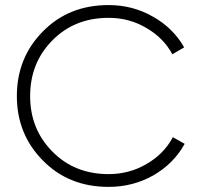

<svg xmlns="http://www.w3.org/2000/svg" viewBox="-20 -731 791 762"><path d="M411.1 10.7Q252.9 10.7 150.4 -93.8Q46.9 -198.2 46.9 -349.6Q46.9 -502 150.4 -606.4Q252.9 -710.9 411.1 -710.9Q506.8 -710.9 586.9 -665Q667 -620.1 710.9 -543Q695.3 -534.2 664.1 -515.6Q628.9 -581.1 560.5 -620.1Q493.2 -660.2 411.1 -660.2Q275.4 -660.2 187.5 -570.3Q99.6 -481.4 99.6 -349.6Q99.6 -218.8 187.5 -129.9Q275.4 -40 411.1 -40Q493.2 -40 561.5 -80.1Q630.9 -120.1 666 -186.5Q681.6 -177.7 712.9 -160.2Q669.9 -82 588.9 -35.2Q507.8 10.7 411.1 10.7Z"/></svg>

Font: LeFont
Style: ExtraLight
Weight: 200
Designer: Leryon MEDIA
Version: Version 1.0